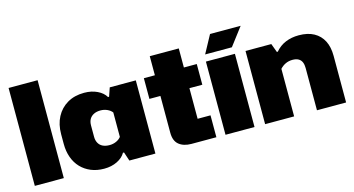

<svg xmlns="http://www.w3.org/2000/svg" viewBox="-79 -1050 2549 1381"><g transform="rotate(-15 1195.0 -359.5)"><path d="M39 0V-729H255V0Z M554 10Q500 10 456.5 -8Q413 -26 382 -58.5Q351 -91 334.5 -136.5Q318 -182 318 -237V-310Q318 -383 347 -438Q376 -493 429 -524Q482 -555 554 -555Q609 -555 651.5 -534.5Q694 -514 713 -481H721L743 -545H937V0H743L721 -66H713Q694 -32 651.5 -11Q609 10 554 10ZM635 -144Q662 -144 685 -154.5Q708 -165 721 -182V-364Q708 -381 685 -391.5Q662 -402 635 -402Q606 -402 585 -391.5Q564 -381 553 -362Q542 -343 542 -315V-230Q542 -204 553 -184Q564 -164 585 -154Q606 -144 635 -144Z M1206 0Q1148 0 1113.5 -28Q1079 -56 1079 -117V-687H1295V-163H1391V0ZM997 -391V-545H1391V-391Z M1459 0V-545H1675V0ZM1467 -596 1539 -729H1767L1666 -596Z M1754 0V-545H1946L1970 -480H1977Q2009 -518 2053.5 -536.5Q2098 -555 2152 -555Q2219 -555 2264.5 -530Q2310 -505 2333.5 -459Q2357 -413 2357 -347V0H2140V-315Q2140 -340 2132.5 -358Q2125 -376 2108 -386Q2091 -396 2063 -396Q2035 -396 2011.5 -385Q1988 -374 1970 -354V0Z"/></g></svg>

Font: Hubot Sans Condensed ExtraLight Black
Style: Regular
Weight: 900
Version: Version 2.000